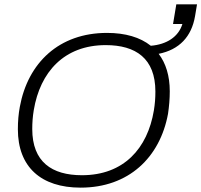

<svg xmlns="http://www.w3.org/2000/svg" viewBox="-20 -849 924 881"><path d="M350 12C570 12 714 -126 751 -327C756 -361 759 -395 759 -430C759 -501 741 -559 708 -602C803 -621 859 -681 875 -775L884 -829H789L774 -739H817C799 -680 745 -645 672 -639C623 -678 555 -698 471 -698C251 -698 108 -561 71 -359C65 -327 62 -292 62 -256C62 -83 168 12 350 12ZM356 -45C218 -45 128 -106 128 -257C128 -286 130 -314 135 -344C164 -518 274 -642 465 -642C603 -642 693 -581 693 -429C693 -400 691 -372 686 -342C657 -168 548 -45 356 -45Z"/></svg>

Font: Archivo ExtraLight
Style: Italic
Weight: 200
Italic angle: -10°
Designer: Hector Gatti
Foundry: Omnibus-Type
Version: Version 2.001